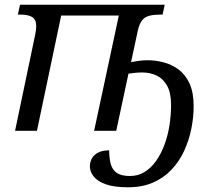

<svg xmlns="http://www.w3.org/2000/svg" viewBox="-20 -556 898 816"><path d="M524 240Q466 240 430.5 227.5Q395 215 378.5 194.5Q362 174 362 151Q362 132 371 116.5Q380 101 398 92Q416 83 444 83Q444 116 450.5 140.5Q457 165 476 178.5Q495 192 532 192Q567 192 594.5 175Q622 158 643 128.5Q664 99 678.5 60.5Q693 22 700 -22Q707 -66 707 -110Q707 -162 690 -192Q673 -222 645.5 -235Q618 -248 584 -248Q569 -248 554.5 -246.5Q540 -245 526 -243L474 0H380L485 -490H240L137 0H44L129 -406Q131 -414 132.5 -425.5Q134 -437 134 -445Q134 -472 117.5 -483Q101 -494 66 -494H56L65 -536H680L671 -494H662Q636 -494 616.5 -489.5Q597 -485 585 -471Q573 -457 566 -427L537 -292Q549 -294 567.5 -297Q586 -300 607 -300Q641 -300 675.5 -291Q710 -282 739 -260.5Q768 -239 785.5 -201Q803 -163 803 -105Q803 -57 793 -8Q783 41 762.5 85.5Q742 130 709 165Q676 200 630 220Q584 240 524 240Z"/></svg>

Font: Noto Serif
Style: Italic
Weight: 400
Italic angle: -12°
Designer: Monotype Design Team
Foundry: Monotype Imaging Inc.
Version: Version 2.013